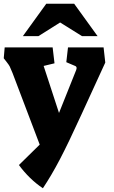

<svg xmlns="http://www.w3.org/2000/svg" viewBox="-50 -776 607 1025"><path d="M51 105 162 -4 17 -386Q6 -413 2 -421Q-2 -429 -13 -443L-30 -465L-25 -523H231L241 -438L183 -424L265 -173L357 -403Q359 -409 359 -412Q359 -421 351 -424L304 -444L313 -523H503L512 -442L384 -163Q315 -12 270 74Q225 160 179 229Q107 181 51 105ZM197 -756H346L471 -583H388L271 -656L155 -583H72Z"/></svg>

Font: Suez One
Style: Regular
Weight: 400
Version: Version 1.000